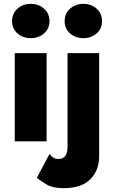

<svg xmlns="http://www.w3.org/2000/svg" viewBox="-20 -737 595 1001"><path d="M317 -627Q317 -667 345.5 -692Q374 -717 415 -717Q455 -717 483.5 -692Q512 -667 512 -627Q512 -587 483.5 -562.5Q455 -538 415 -538Q374 -538 345.5 -562.5Q317 -587 317 -627ZM43 -627Q43 -667 71.5 -692Q100 -717 140 -717Q181 -717 209.5 -692Q238 -667 238 -627Q238 -587 209.5 -562.5Q181 -538 140 -538Q100 -538 71.5 -562.5Q43 -587 43 -627ZM238 66Q258 92 284 92Q332 92 332 30V-460H497V76Q497 152 450.5 198Q404 244 311 244Q255 244 222.5 224.5Q190 205 172 190ZM57 -460H223V0H57Z"/></svg>

Font: Jost* Heavy
Style: Regular
Weight: 800
Version: Version 3.7